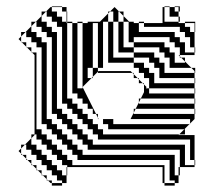

<svg xmlns="http://www.w3.org/2000/svg" viewBox="-20 -572 674 600"><path d="M542 -536H538V-550H526V-552H542ZM190 -520H188V-536H174V-550H142V-552H174V-550H188V-536H190ZM366 -504V-522L352 -536H350V-504ZM590 -488H588V-500H558V-504H590ZM558 -376V-380L546 -392H542V-396L538 -400H542V-424H526V-440H510V-456H398V-440H494V-424H510V-408H526V-376ZM398 -360V-376H318V-504H292L318 -530V-536H324L318 -530V-504H334V-536H324L338 -550L352 -536H366V-522L384 -504H398V-500H414V-472H526V-456H542V-440H558V-408H588V-400H542V-396L546 -392H558V-380L578 -360H590V-344H588V-350L578 -360H510V-392H494V-408H478V-424H398V-440H382V-504H366V-424H398V-408H462V-392H478V-376H494V-344H588V-328H590V-312H588V-328H478V-360H462V-376H446V-392H398V-408H350V-504H334V-392H398V-376H430V-360H446V-344H462V-312H588V-296H590V-280H588V-296H446V-280H430V-284L436 -296H446V-280H588V-264H590V-248H588V-264H420L430 -284V-308L426 -312H414V-324L410 -328H398V-340L394 -344H286V-348L288 -350H388L394 -344H398V-340L410 -328H414V-324L426 -312H430V-308L438 -300L436 -296H446V-328H430V-344H414V-360ZM590 -216H588V-232H404L414 -252V-264H420L414 -252V-248H588V-232H590ZM388 -200 398 -220V-232H404L398 -220V-216H588V-200L574 -186V-184H572L574 -186V-200ZM238 -296V-500H222V-504H238V-500H254V-504H302V-360H286V-348L270 -332V-328H266L270 -332V-360H254V-328H266L238 -300L280 -216H286V-204L288 -200H334V-184H572L556 -168H558V-152H540L556 -168H318V-184H302V-200H286V-204L280 -216H270V-232H254V-248H238V-264H222V-280H206V-500H190V-504H206V-500H222V-296ZM590 -56H588V-72H574V-136H286V-152H270V-168H254V-184H238V-200H222V-216H206V-232H190V-248H174V-488H158V-504H142V-520H126V-536H124L138 -550H142V-536H158V-520H174V-504H188V-500H190V-264H206V-248H222V-232H238V-216H254V-200H270V-184H286V-168H302V-152H540L538 -150H588V-72H590ZM238 -88H526V-24H538V0H526V-8H510V-72H222V-88H206V-104H190V-120H174V-136H158V-152H142V-168H126V-184H110V-424H94V-440H78V-456H62V-472H60L78 -490V-504H92L78 -490V-472H94V-456H110V-440H126V-200H142V-184H158V-168H174V-152H190V-136H206V-120H222V-104H238ZM190 -40H188V-50H190ZM158 -56V-40H174V-24H188V0H174V-8H158V-24H142V-40H126V-56H110V-72H94V-88H78V-104H62V-120H58L78 -140V-152H88V-150L78 -140V-120H94V-104H110V-88H126V-72H142V-56ZM542 -504H538V-520H510V-550H494V-552H510V-550H526V-536H538V-520H542ZM190 -520V-504H188V-520ZM590 -472H588V-488H590ZM590 -408H588V-424H574V-456H558V-472H542V-488H430V-500H414V-504H430V-500H488V-550H494V-504H538V-500H558V-488H574V-472H588V-424H590ZM270 -360H286V-500H270ZM542 -40H538V-50H542V-104H254V-120H238V-136H222V-152H206V-168H190V-184H174V-200H158V-216H142V-456H126V-472H110V-488H94V-504H92L110 -522V-536H124L110 -522V-504H126V-488H142V-472H158V-232H174V-216H190V-200H206V-184H222V-168H238V-152H254V-136H270V-120H558V-56H588V-50H542ZM190 -24H188V-40H190ZM542 -24H538V-40H542ZM526 8H494V0H488V-50H190V-56H174V-72H158V-88H142V-104H126V-120H110V-136H94V-152H88V-400L80 -408H78V-410L64 -424H62V-426L48 -440H46V-442L38 -450L46 -458V-472H60L46 -458V-442L48 -440H62V-426L64 -424H78V-410L80 -408H94V-168H110V-152H126V-136H142V-120H158V-104H174V-88H190V-72H206V-56H494V0H526ZM138 0 130 -8H126V-12L114 -24H110V-28L98 -40H94V-44L82 -56H78V-60L66 -72H62V-76L50 -88H46V-92L38 -100L46 -108V-120H58L46 -108V-92L50 -88H62V-76L66 -72H78V-60L82 -56H94V-44L98 -40H110V-28L114 -24H126V-12L130 -8H142V0H174V8H142V0Z"/></svg>

Font: Rubik Broken Fax
Style: Regular
Weight: 400
Designer: Hubert and Fischer, NaN
Foundry: Hubert and Fischer, NaN
Version: Version 2.201